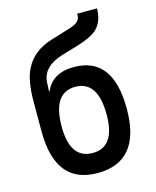

<svg xmlns="http://www.w3.org/2000/svg" viewBox="-114 -830 742 916"><g transform="rotate(-15 257.0 -372.0)"><path d="M467.3 -252.9Q467.3 7.8 254.4 7.8Q46.4 7.8 46.4 -252.9V-396.5Q46.4 -506.3 74.7 -559.6Q111.8 -634.8 204.6 -663.6L291.5 -690.4Q326.2 -700.7 337.4 -709.5Q358.4 -724.6 355.5 -752H454.1L453.1 -737.3Q449.2 -680.2 411.6 -647.9Q383.3 -624.5 318.4 -604.5L236.3 -580.1Q136.7 -549.3 132.3 -472.7L130.4 -428.7H133.3Q167.5 -510.3 274.4 -510.3Q467.3 -510.3 467.3 -252.9ZM367.2 -250.5Q367.2 -417.5 256.3 -417.5Q145 -417.5 145 -250.5Q145 -90.8 256.3 -90.8Q367.2 -90.8 367.2 -250.5Z"/></g></svg>

Font: Alte DIN 1451 Mittelschrift
Style: Regular
Weight: 400
Designer: Peter Wiegel
Foundry: Peter Wiegel
Version: Version 1.002 September 20, 2019